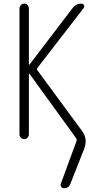

<svg xmlns="http://www.w3.org/2000/svg" viewBox="-20 -750 540 1035"><path d="M111.3 0Q100.6 0 92.8 -7.8Q85 -15.6 85 -26.4V-704.1Q85 -713.9 92.3 -722.2Q99.6 -730.5 111.3 -730.5Q121.1 -730.5 128.4 -722.7Q135.7 -714.8 135.7 -704.1V-402.3Q135.7 -400.4 136.7 -400.4L138.7 -401.4L371.1 -706.1Q389.6 -730.5 419.9 -730.5Q428.7 -730.5 432.6 -722.2Q436.5 -713.9 430.7 -706.1L181.6 -383.8Q176.8 -377.9 181.6 -371.1L420.9 -45.9Q455.1 -1 433.6 52.7L359.4 241.2Q349.6 265.6 324.2 264.6Q315.4 264.6 310.1 257.3Q304.7 250 307.6 241.2L392.6 9.8Q395.5 2 390.6 -4.9L138.7 -352.5Q138.7 -353.5 136.7 -353.5Q135.7 -353.5 135.7 -352.5V-26.4Q135.7 -15.6 128.4 -7.8Q121.1 0 111.3 0Z"/></svg>

Font: Rounded-X Mgen+ 1m light
Style: Regular
Weight: 200
Designer: [Source Han Sans]
Ryoko NISHIZUKA  (kana & ideographs); Paul D. Hunt (Latin, Greek & Cyrillic); Wenlong ZHANG  (bopomofo
Version: Version 1.059.20150602